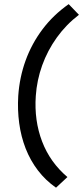

<svg xmlns="http://www.w3.org/2000/svg" viewBox="-20 -743 393 906"><path d="M304.1 -723.4 352.5 -673.2Q292.2 -627.3 248.2 -566Q204.2 -504.6 179 -434.5Q153.9 -364.4 148.9 -290.3Q140.9 -174.5 178.6 -75.6Q216.4 23.3 298.2 92.5L244.3 142.6Q194.7 108 158.9 61Q123.1 14.1 101 -42.4Q79 -98.9 70.6 -161.7Q62.1 -224.5 66.1 -290.3Q72.1 -378.3 100.9 -457.7Q129.7 -537.1 180.6 -604.8Q231.6 -672.6 304.1 -723.4Z"/></svg>

Font: Ancizar Sans Thin
Style: Italic
Weight: 100
Italic angle: -4°
Designer: Cesar Puertas, Viviana Monsalve, Julian Moncada, Julian Prieto, Jose Castro, Mariel Hernandez, Felipe Aragon, Sara Alarc
Version: Version 8.100